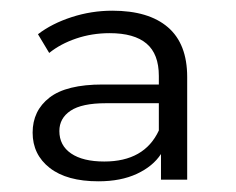

<svg xmlns="http://www.w3.org/2000/svg" viewBox="-20 -766 441 359"><path d="M330 -622V-430H281V-478Q266 -455 236 -441Q206 -427 164 -427Q105 -427 73 -452Q41 -477 41 -518Q41 -559 72.5 -583.5Q104 -608 172 -608H277V-624Q277 -665 254 -684.5Q231 -704 185 -704Q152 -704 122.5 -694Q93 -684 72 -667L51 -702Q77 -722 114 -734Q151 -746 190 -746Q258 -746 294 -715Q330 -684 330 -622ZM277 -522V-573H178Q133 -573 112 -559Q91 -545 91 -521Q91 -494 113 -479Q135 -464 175 -464Q250 -464 277 -522Z"/></svg>

Font: Montserrat-Regular
Style: Regular
Weight: 400
Version: Version 7.200